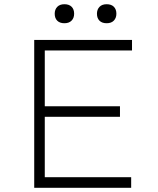

<svg xmlns="http://www.w3.org/2000/svg" viewBox="-20 -889 749 909"><path d="M142 0V-700H605V-650H192V-50H601V0ZM167 -336V-386H548V-336ZM485 -779Q463 -779 451 -791Q439 -803 439 -824Q439 -844 451 -856.5Q463 -869 485 -869Q507 -869 519 -857Q531 -845 531 -824Q531 -804 519 -791.5Q507 -779 485 -779ZM285 -779Q263 -779 251 -791Q239 -803 239 -824Q239 -844 251 -856.5Q263 -869 285 -869Q307 -869 319 -857Q331 -845 331 -824Q331 -804 319 -791.5Q307 -779 285 -779Z"/></svg>

Font: Lexend Exa ExtraLight
Style: Regular
Weight: 250
Designer: Bonnie Shaver-Troup, Thomas Jockin
Foundry: Lexend
Version: Version 1.007